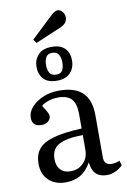

<svg xmlns="http://www.w3.org/2000/svg" viewBox="-106 -1050 746 1126"><g transform="rotate(-10 267.0 -487.0)"><path d="M193 14Q129 14 91 -22.5Q53 -59 53 -121Q53 -174 80 -207.5Q107 -241 169 -258.5Q231 -276 338 -281V-367Q338 -429 313 -456.5Q288 -484 233 -484Q203 -484 174.5 -474.5Q146 -465 133 -451Q150 -426 158 -410.5Q166 -395 166 -387Q166 -368 150.5 -355Q135 -342 111 -342Q55 -342 55 -394Q55 -428 81.5 -457.5Q108 -487 151 -505Q194 -523 245 -523Q339 -523 385 -479Q431 -435 431 -343V-92Q431 -46 476 -46Q498 -46 524 -56L532 -28Q513 -8 487.5 3Q462 14 439 14Q353 14 345 -78Q317 -29 280 -7.5Q243 14 193 14ZM232 -45Q278 -45 308 -76Q338 -107 338 -153V-242Q240 -241 195 -216Q150 -191 150 -132Q150 -91 171.5 -68Q193 -45 232 -45ZM246 -582Q191 -582 165.5 -610Q140 -638 140 -683Q140 -724 166.5 -753.5Q193 -783 248 -783Q300 -783 326 -756Q352 -729 352 -685Q352 -640 325 -611Q298 -582 246 -582ZM247 -618Q274 -618 284 -635.5Q294 -653 294 -683Q294 -712 282.5 -730Q271 -748 245 -748Q218 -748 207.5 -729.5Q197 -711 197 -683Q197 -654 208 -636Q219 -618 247 -618ZM165 -821 149 -843 278 -965Q303 -988 318 -988Q336 -988 348 -972.5Q360 -957 360 -941Q360 -903 318 -886Z"/></g></svg>

Font: Literata 36pt
Style: Regular
Weight: 400
Designer: Latin by Veronika Burian and Jose Scaglione. Greek by Irene Vlachou. Cyrillic by Vera Evstafieva.
Foundry: TypeTogether
Version: Version 3.002